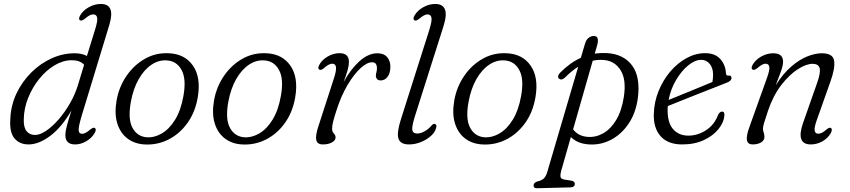

<svg xmlns="http://www.w3.org/2000/svg" viewBox="-20 -738 4398 993"><path d="M545.5 -609.5 402.5 -139.5Q385 -81 386.8 -63.5Q388.5 -46 404.5 -46Q421 -46 446 -67.5Q462 -80.5 469.5 -76.5Q481 -69.5 469.5 -50Q455.5 -25 427 -8Q398.5 9 368 9Q318 9 318 -40Q318 -57 324.8 -83.5Q331.5 -110 349.5 -166.5Q298.5 -79 239.5 -35Q180.5 9 127.5 9Q81.5 9 54.8 -22.5Q28 -54 33.5 -125Q36.5 -194 65.5 -255Q94.5 -316 141.5 -362.8Q188.5 -409.5 246.5 -436Q304.5 -462.5 366 -462.5Q403.5 -462.5 429.5 -448.5L474 -592.5Q486 -633 482.2 -648.2Q478.5 -663.5 462 -663.5Q453.5 -663.5 443.8 -658.8Q434 -654 419.5 -641.5Q403 -628.5 395 -632.5Q383 -639 395 -659Q410.5 -685 440.2 -701.2Q470 -717.5 501.5 -717.5Q578 -717.5 545.5 -609.5ZM103 -121.5Q101.5 -78.5 117.8 -59.2Q134 -40 161 -40Q187 -40 219 -61.8Q251 -83.5 283 -120.2Q315 -157 341.2 -202.5Q367.5 -248 382.5 -296L415 -403Q394 -426.5 351 -426.5Q306.5 -426.5 263 -400.8Q219.5 -375 183.8 -331Q148 -287 126 -232.8Q104 -178.5 103 -121.5Z M855 -462.5Q936.5 -458.5 978.2 -398Q1020 -337.5 1003 -236Q990 -158 949.2 -101.5Q908.5 -45 850.5 -16Q792.5 13 727 9Q675.5 6 638.8 -22Q602 -50 586.5 -100Q571 -150 583 -219Q595.5 -289 634.5 -345.8Q673.5 -402.5 730.5 -434.5Q787.5 -466.5 855 -462.5ZM739 -28Q779 -25.5 817.5 -48.2Q856 -71 885.8 -119.2Q915.5 -167.5 928.5 -241Q944.5 -328.5 919.5 -375.2Q894.5 -422 844 -425.5Q802 -429 763.8 -403.5Q725.5 -378 697.5 -329Q669.5 -280 657 -212.5Q640.5 -123.5 664.8 -77.8Q689 -32 739 -28Z M1359 -462.5Q1440.5 -458.5 1482.2 -398Q1524 -337.5 1507 -236Q1494 -158 1453.2 -101.5Q1412.5 -45 1354.5 -16Q1296.5 13 1231 9Q1179.5 6 1142.8 -22Q1106 -50 1090.5 -100Q1075 -150 1087 -219Q1099.5 -289 1138.5 -345.8Q1177.5 -402.5 1234.5 -434.5Q1291.5 -466.5 1359 -462.5ZM1243 -28Q1283 -25.5 1321.5 -48.2Q1360 -71 1389.8 -119.2Q1419.5 -167.5 1432.5 -241Q1448.5 -328.5 1423.5 -375.2Q1398.5 -422 1348 -425.5Q1306 -429 1267.8 -403.5Q1229.5 -378 1201.5 -329Q1173.5 -280 1161 -212.5Q1144.5 -123.5 1168.8 -77.8Q1193 -32 1243 -28Z M1634 -377Q1620.5 -382 1630.5 -401Q1644 -427.5 1673.8 -445.2Q1703.5 -463 1736.5 -463Q1784.5 -463 1784.5 -418Q1784.5 -397.5 1776.2 -369.8Q1768 -342 1757 -313Q1792.5 -379 1838.5 -420.8Q1884.5 -462.5 1931.5 -462.5Q1965 -462.5 1982 -443Q1999 -423.5 1999 -392Q1998.5 -359 1984.2 -340.5Q1970 -322 1949 -322Q1936.5 -322 1930.2 -329Q1924 -336 1924 -346.5Q1924 -355 1926.8 -364.2Q1929.5 -373.5 1929.5 -385.5Q1929.5 -399 1923.8 -407.5Q1918 -416 1904.5 -416Q1878 -416 1844.2 -385Q1810.5 -354 1777.2 -298Q1744 -242 1720 -166.5Q1708 -129.5 1702.8 -108.5Q1697.5 -87.5 1697.5 -72Q1697.5 -57 1706.5 -47.8Q1715.5 -38.5 1715.5 -27Q1715.5 -12 1697 -1.5Q1678.5 9 1650 9Q1621 9 1615.8 -13.8Q1610.5 -36.5 1627.5 -87.5L1706 -329.5Q1720 -372 1717.8 -390.2Q1715.5 -408.5 1698.5 -408.5Q1681 -408.5 1657 -387Q1641.5 -373.5 1634 -377Z M2273.5 -602 2125 -134Q2109 -82 2112.5 -64.8Q2116 -47.5 2138 -47.5Q2156.5 -47.5 2177.5 -59.8Q2198.5 -72 2213 -90Q2221 -99 2229 -97Q2241.5 -93.5 2235 -75Q2230 -54 2208.5 -34.8Q2187 -15.5 2156.8 -3.2Q2126.5 9 2095.5 9Q2051 9 2041 -20.8Q2031 -50.5 2053 -119.5L2199.5 -580.5Q2215 -629.5 2211.5 -646.5Q2208 -663.5 2191 -663.5Q2174.5 -663.5 2149 -641.5Q2142 -636 2136 -633Q2130 -630 2124.5 -632.5Q2112.5 -639 2124.5 -659Q2139 -683.5 2168.8 -700.5Q2198.5 -717.5 2231.5 -717.5Q2269 -717.5 2280.8 -690Q2292.5 -662.5 2273.5 -602Z M2601.5 -462.5Q2683 -458.5 2724.8 -398Q2766.5 -337.5 2749.5 -236Q2736.5 -158 2695.8 -101.5Q2655 -45 2597 -16Q2539 13 2473.5 9Q2422 6 2385.2 -22Q2348.5 -50 2333 -100Q2317.5 -150 2329.5 -219Q2342 -289 2381 -345.8Q2420 -402.5 2477 -434.5Q2534 -466.5 2601.5 -462.5ZM2485.5 -28Q2525.5 -25.5 2564 -48.2Q2602.5 -71 2632.2 -119.2Q2662 -167.5 2675 -241Q2691 -328.5 2666 -375.2Q2641 -422 2590.5 -425.5Q2548.5 -429 2510.2 -403.5Q2472 -378 2444 -329Q2416 -280 2403.5 -212.5Q2387 -123.5 2411.2 -77.8Q2435.5 -32 2485.5 -28Z M2901.5 -336.5Q2884.5 -321 2872 -330.5Q2864.5 -335.5 2866.8 -345Q2869 -354.5 2878 -363Q2928.5 -414 2984 -439L3005.5 -511.5Q3011.5 -532.5 3024 -542.2Q3036.5 -552 3051 -552Q3082 -552 3068 -502.5L3056 -460.5Q3086 -465 3118 -463.5Q3205.5 -458.5 3249.5 -398.8Q3293.5 -339 3278.5 -228.5Q3268 -153 3231 -98.2Q3194 -43.5 3140.8 -15.5Q3087.5 12.5 3028 9Q2966 5.5 2932.5 -29.5L2882.5 145Q2877.5 163 2878.8 175.5Q2880 188 2900.5 191L2933 196Q2953 199.5 2953 212.5Q2953 230 2930.5 231L2758 235.5Q2739.5 236.5 2739.5 221Q2739.5 208.5 2756 201.5Q2781.5 195.5 2792.2 185.2Q2803 175 2809.5 154.5L2970.5 -393Q2936.5 -371.5 2901.5 -336.5ZM3019.5 -30Q3062 -27 3100.5 -49Q3139 -71 3167.2 -118.2Q3195.5 -165.5 3206.5 -237.5Q3220 -326 3190.2 -374Q3160.5 -422 3105.5 -427.5Q3075 -430.5 3045.5 -424L2944 -69Q2970 -34 3019.5 -30Z M3726.5 -140Q3723.5 -105 3696.2 -70.8Q3669 -36.5 3621 -13.8Q3573 9 3508 9Q3434 9 3396.2 -34Q3358.5 -77 3361.5 -151Q3363.5 -211.5 3386.2 -267.5Q3409 -323.5 3446.2 -367.5Q3483.5 -411.5 3530.2 -437.2Q3577 -463 3627 -463Q3678 -463 3705.2 -432.8Q3732.5 -402.5 3734.5 -359Q3735.5 -345.5 3747.5 -347Q3763 -349.5 3763 -334.5Q3763 -319 3736.5 -309.5Q3709 -298.5 3668 -282.5Q3627 -266.5 3582.2 -248.8Q3537.5 -231 3498 -215.2Q3458.5 -199.5 3434 -189.5Q3433.5 -184.5 3433 -179Q3430.5 -106.5 3460 -71.5Q3489.5 -36.5 3540 -36.5Q3588 -36.5 3631.5 -64.5Q3675 -92.5 3694.5 -145.5Q3703.5 -161 3714 -161Q3728.5 -161 3726.5 -140ZM3606.5 -428.5Q3574.5 -428.5 3539.5 -400Q3504.5 -371.5 3476.5 -324.2Q3448.5 -277 3438 -221Q3465.5 -232 3506 -248.8Q3546.5 -265.5 3589 -282.8Q3631.5 -300 3664.5 -314Q3667.5 -328.5 3668 -351.5Q3668 -385.5 3651 -407Q3634 -428.5 3606.5 -428.5Z M3873.5 -377.5Q3861.5 -384 3873 -404Q3889 -430.5 3918.5 -446.5Q3948 -462.5 3979 -462.5Q4030 -462.5 4030 -419Q4030 -401 4021 -374.8Q4012 -348.5 3992 -297.5Q4031 -358.5 4073.5 -394.8Q4116 -431 4156.5 -446.8Q4197 -462.5 4230 -462.5Q4288 -462.5 4294 -424Q4300 -385.5 4274.5 -315L4204 -116Q4190.5 -78.5 4193.5 -62.5Q4196.5 -46.5 4212 -46.5Q4221 -46.5 4230.8 -51.2Q4240.5 -56 4253.5 -67.5Q4269 -80.5 4276.5 -76.5Q4287.5 -70.5 4277 -50.5Q4262.5 -23.5 4233.8 -7.2Q4205 9 4173.5 9Q4094.5 9 4133.5 -102.5L4206 -309Q4225.5 -364.5 4219 -386.2Q4212.5 -408 4182.5 -408Q4150 -408 4106.2 -380Q4062.5 -352 4020.5 -297.8Q3978.5 -243.5 3952 -165Q3936 -117.5 3931 -100Q3926 -82.5 3926 -73Q3926 -62 3929.8 -52.2Q3933.5 -42.5 3933.5 -30Q3933.5 -12 3916.2 -1.5Q3899 9 3872 9Q3848 9 3843.2 -12.2Q3838.5 -33.5 3856 -81.5L3946.5 -334.5Q3961.5 -376 3958.8 -392.2Q3956 -408.5 3939.5 -408.5Q3923 -408.5 3898 -386.5Q3881.5 -373.5 3873.5 -377.5Z"/></svg>

Font: Fraunces 9pt S050 Light
Style: Italic
Weight: 300
Italic angle: -16°
Version: Version 1.000; ttfautohint (v1.8.3)